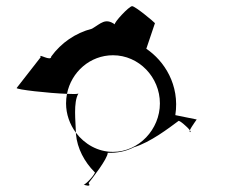

<svg xmlns="http://www.w3.org/2000/svg" viewBox="-20 -685 729 622"><path d="M34 -400C31 -395 138 -383 197 -381C211 -452 272 -506 346 -506C430 -506 498 -435 498 -350C498 -266 430 -193 346 -193C297 -193 254 -218 226 -255V-251C230 -204 254 -160 286 -128C295 -128 259 -87 251 -87C256 -85 277 -78 267 -92C278 -106 329 -171 329 -190C358 -189 387 -194 414 -208C467 -224 527 -270 558 -293C560 -297 587 -274 595 -263C600 -275 620 -301 617 -298L548 -312C563 -410 512 -488 454 -527L482 -610C478 -615 418 -665 408 -665C398 -665 348 -611 352 -606C321 -628 307 -609 278 -592C224 -578 178 -546 146 -502C146 -484 102 -514 112 -500ZM194 -350C194 -315 206 -282 226 -255C225 -292 217 -353 234 -382C231 -380 216 -380 197 -381C195 -371 194 -360 194 -350ZM251 -87C251 -87 250 -87 250 -87C250 -87 251 -87 251 -87ZM595 -263C594 -260 594 -257 596 -257C598 -257 598 -260 595 -263Z"/></svg>

Font: Ampere
Style: Regular
Weight: 400
Version: Version 1